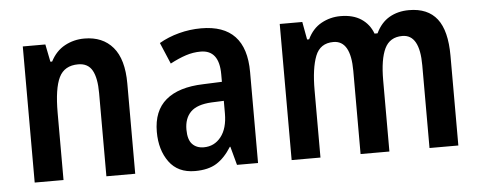

<svg xmlns="http://www.w3.org/2000/svg" viewBox="-43 -653 1908 763"><g transform="rotate(-5 911.5 -271.5)"><path d="M314 -553Q387 -553 428 -505Q469 -457 469 -360V0H354V-332Q354 -392 337 -422.5Q320 -453 281 -453Q226 -453 204.5 -409Q183 -365 183 -268V0H68V-543H158L172 -473H179Q200 -514 236 -533.5Q272 -553 314 -553Z M780 -553Q959 -553 959 -363V0H875L855 -74H853Q826 -31 793 -10.5Q760 10 707 10Q639 10 604 -38Q569 -86 569 -158Q569 -242 620 -285Q671 -328 769 -331L844 -334V-364Q844 -461 770 -461Q740 -461 711 -451.5Q682 -442 648 -424L612 -509Q648 -530 691.5 -541.5Q735 -553 780 -553ZM796 -256Q738 -253 712.5 -227.5Q687 -202 687 -157Q687 -117 704 -99Q721 -81 750 -81Q792 -81 818.5 -114.5Q845 -148 845 -208V-258Z M1609 -553Q1684 -553 1721 -505.5Q1758 -458 1758 -358V0H1643V-330Q1643 -453 1574 -453Q1524 -453 1503.5 -410.5Q1483 -368 1483 -284V0H1368V-332Q1368 -453 1299 -453Q1246 -453 1227 -404.5Q1208 -356 1208 -268V0H1093V-543H1183L1196 -472H1204Q1224 -514 1259.5 -533.5Q1295 -553 1336 -553Q1386 -553 1418.5 -531.5Q1451 -510 1465 -472H1477Q1497 -514 1531 -533.5Q1565 -553 1609 -553Z"/></g></svg>

Font: Noto Sans Sinhala Condensed SemiBold
Style: Regular
Weight: 600
Width: 3
Designer: Jelle Bosma - Monotype Design Team
Foundry: Monotype Imaging Inc.
Version: Version 2.006; ttfautohint (v1.8.4.7-5d5b)